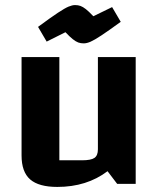

<svg xmlns="http://www.w3.org/2000/svg" viewBox="-20 -725 625 757"><path d="M515 -500V0H442L404 -50Q363 -19 313.5 -3.5Q264 12 206 12Q133 12 99 -17.5Q65 -47 65 -112V-500H214V-93H303Q339 -93 352.5 -102.5Q366 -112 366 -136V-500ZM310 -554Q298 -554 288.5 -557.5Q279 -561 267 -570.5Q255 -580 238 -598L164 -561L130 -619Q180 -656 208 -674.5Q236 -693 250.5 -699Q265 -705 276 -705Q288 -705 297.5 -701.5Q307 -698 318.5 -689Q330 -680 348 -661L422 -697L456 -639Q408 -604 380 -585.5Q352 -567 337 -560.5Q322 -554 310 -554Z"/></svg>

Font: Changa SemiBold
Style: Regular
Weight: 600
Designer: Eduardo Rodriguez Tunni
Foundry: Eduardo Rodriguez Tunni
Version: Version 3.002; ttfautohint (v1.8.2)